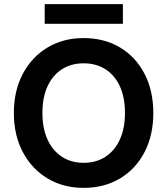

<svg xmlns="http://www.w3.org/2000/svg" viewBox="-20 -896 808 928"><path d="M384 12Q285 12 209 -34Q133 -80 90 -161.5Q47 -243 47 -350Q47 -457 90 -538.5Q133 -620 209 -666Q285 -712 384 -712Q485 -712 561 -666Q637 -620 679 -538.5Q721 -457 721 -350Q721 -243 679 -161.5Q637 -80 561 -34Q485 12 384 12ZM384 -109Q445 -109 490 -138.5Q535 -168 559.5 -222Q584 -276 584 -350Q584 -425 559.5 -478.5Q535 -532 490 -561Q445 -590 384 -590Q324 -590 279 -561Q234 -532 209.5 -478.5Q185 -425 185 -350Q185 -276 209.5 -222Q234 -168 279 -138.5Q324 -109 384 -109ZM196 -781V-876H574V-781Z"/></svg>

Font: DM Sans 11pt
Style: Bold
Weight: 700
Version: Version 4.004;gftools[0.9.30]